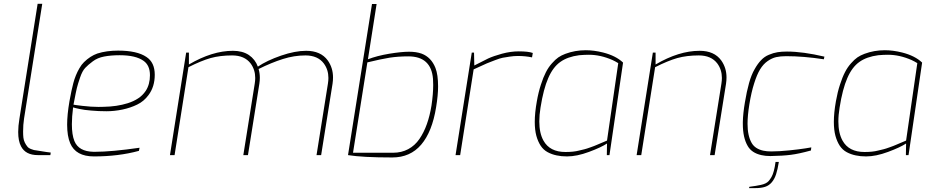

<svg xmlns="http://www.w3.org/2000/svg" viewBox="-20 -803 4804 994"><path d="M240.7 0H175.8Q112.3 0 88.9 -45.4Q74.2 -72.8 74.2 -119.6Q74.2 -150.4 80.6 -189L174.8 -783.2H198.7L104.5 -189Q99.6 -157.2 99.6 -122.1Q99.6 -103 101.1 -90.3Q104 -65.4 123 -42.5Q127.4 -36.6 139.6 -31.7Q151.4 -26.9 155.3 -26.4Q157.2 -25.9 161.1 -25.4Q164.1 -24.9 168.5 -24.4Q168.9 -23.9 169.7 -23.9Q170.4 -23.9 170.9 -23.9Q236.3 -13.2 242.7 -13.2Z M490.2 -249.5 516.1 -250Q585 -251 641.1 -268.6Q671.9 -278.3 694.8 -293.5Q717.8 -308.1 734.4 -332.5Q756.3 -366.2 756.3 -413.6Q756.3 -464.4 723.6 -487.8Q683.1 -517.1 599.6 -517.1Q553.7 -517.1 519 -510.3Q484.9 -503.9 460.4 -485.4Q436 -467.3 421.4 -451.7Q406.2 -436 394.5 -401.4Q382.8 -367.2 377.9 -347.2Q373 -327.1 364.3 -280.8L360.4 -261.2Q364.7 -259.8 406.7 -254.9Q452.1 -249.5 490.2 -249.5ZM466.3 6.8Q372.1 6.8 343.3 -61.5Q327.6 -98.6 327.6 -157.7Q327.6 -209 339.4 -277.8L340.3 -282.7Q350.1 -336.9 359.4 -372.1Q370.6 -414.6 391.1 -449.7Q401.9 -468.8 415 -481.4Q446.8 -512.7 483.9 -525.9Q531.2 -541 591.3 -541Q689.5 -541 737.8 -508.3Q781.2 -480 781.2 -416Q781.2 -354 749 -311Q725.1 -278.3 690.4 -261.7Q655.8 -244.6 613.8 -235.8Q571.8 -227.1 531.2 -227.1Q490.2 -227.1 453.1 -230.5Q416 -233.4 392.1 -238.8Q368.2 -243.7 358.4 -247.1Q352.1 -197.8 352.1 -159.7Q352.1 -105 365.2 -72.8Q387.2 -18.6 464.4 -17.1H471.7Q556.2 -17.1 702.6 -38.1L699.2 -22Q593.8 6.8 466.3 6.8Z M1642.6 0H1618.7L1677.7 -370.1Q1680.2 -385.7 1680.2 -399.4Q1680.2 -441.9 1656.7 -474.1Q1625.5 -516.1 1561 -516.1Q1503.4 -516.1 1444.8 -497.6Q1385.7 -479 1318.8 -445.8Q1325.2 -424.3 1325.2 -399.9Q1325.2 -385.3 1322.8 -370.1L1263.7 0H1239.7L1298.8 -370.1Q1301.3 -385.7 1301.3 -399.4Q1301.3 -441.9 1277.8 -474.1Q1246.1 -516.1 1181.6 -516.1Q1119.6 -516.1 1070.3 -502.4Q1021 -488.3 955.6 -455.1L883.8 0H859.9L943.8 -530.8H958V-469.2Q1078.6 -540 1186 -540Q1235.4 -540 1268.6 -518.1Q1301.3 -495.6 1314.9 -458Q1361.8 -489.7 1435.1 -515.1Q1507.8 -540 1564.9 -540Q1640.6 -540 1676.8 -490.2Q1704.1 -451.7 1704.1 -402.3Q1704.1 -386.2 1701.7 -370.1Z M2014.6 -12.2Q2058.6 -12.2 2093.3 -30.8Q2127.9 -49.3 2151.4 -83.5Q2174.8 -117.7 2189.9 -160.6Q2205.1 -203.1 2213.9 -256.8Q2222.7 -316.9 2222.7 -362.8Q2222.7 -379.9 2221.7 -394.5Q2212.4 -511.2 2093.8 -511.2Q2042 -511.2 1997.1 -504.4Q1952.1 -497.1 1881.8 -480L1807.6 -12.2ZM2010.7 12.2Q1856.4 12.2 1781.7 0L1905.8 -782.2H1929.7L1884.8 -496.1Q1931.6 -514.2 1995.6 -524.9Q2059.1 -535.2 2097.7 -535.2Q2135.3 -535.2 2162.6 -525.4Q2212.4 -506.8 2234.4 -451.2Q2248 -416.5 2248 -355Q2248 -310.5 2237.8 -248Q2217.3 -120.6 2160.6 -54.2Q2104 12.2 2010.7 12.2Z M2362.3 0H2338.4L2422.4 -530.8H2434.1L2435.5 -463.9Q2480.5 -487.3 2506.8 -500Q2534.2 -512.7 2578.6 -524.9Q2624 -537.1 2665.5 -537.1Q2715.3 -537.1 2738.3 -528.8L2734.4 -505.9Q2700.2 -513.2 2661.1 -513.2Q2640.1 -513.2 2618.2 -509.8Q2596.2 -506.8 2582 -503.9Q2567.4 -501 2543.5 -491.7L2522 -483.4Q2503.9 -477.1 2470.7 -461.4L2432.1 -443.8Z M2907.2 -16.1Q2949.7 -16.1 2977.1 -23.4Q2987.8 -26.4 3005.9 -30.3Q3016.1 -32.7 3037.6 -40.5Q3046.4 -43.9 3053.7 -46.4Q3055.7 -47.4 3057.6 -47.9Q3065.9 -50.8 3069.3 -52.7Q3077.1 -55.7 3094.7 -63.5Q3120.6 -74.7 3122.6 -75.2L3180.7 -476.1Q3167.5 -484.4 3150.9 -492.2Q3088.9 -519.5 3028.8 -519.5Q3006.3 -519.5 2978.5 -517.1Q2918.5 -509.3 2880.9 -482.4Q2842.8 -455.6 2818.4 -398.9Q2793.5 -342.3 2778.3 -246.1Q2772 -207.5 2772 -174.3Q2772 -113.8 2793.5 -75.2Q2826.2 -16.1 2907.2 -16.1ZM2915.5 6.8Q2885.7 6.8 2861.8 1.5Q2837.4 -3.4 2815.4 -15.1Q2793.5 -26.9 2779.3 -48.3Q2765.1 -69.8 2756.8 -99.6Q2748.5 -130.4 2748.5 -171.9Q2748.5 -218.8 2759.3 -278.8Q2767.6 -326.2 2780.3 -364.7Q2792.5 -402.8 2806.2 -429.2Q2819.3 -455.1 2837.4 -475.1Q2855 -495.1 2870.6 -505.9Q2886.2 -516.6 2907.2 -524.4Q2957 -543 3012.7 -543Q3054.7 -543 3102.1 -531.2Q3168.9 -514.2 3205.6 -479L3135.3 0H3121.6L3122.6 -60.1Q3092.3 -40 3029.3 -16.6Q2966.3 6.8 2915.5 6.8Z M3679.7 0H3655.8L3714.8 -370.1Q3717.3 -385.7 3717.3 -399.4Q3717.3 -441.9 3693.8 -474.1Q3662.1 -516.1 3597.7 -516.1Q3535.6 -516.1 3486.3 -502.4Q3437 -488.3 3371.6 -455.1L3299.8 0H3275.9L3359.9 -530.8H3374V-469.2Q3494.6 -540 3602.1 -540Q3677.7 -540 3713.9 -490.2Q3741.2 -451.7 3741.2 -402.3Q3741.2 -386.2 3738.8 -370.1Z M3889.2 170.9H3857.9L3859.4 164.1Q3867.7 163.1 3876.5 161.6Q3884.8 160.2 3893.1 159.2Q3909.7 156.2 3918.9 154.3Q3946.8 148.4 3959.5 134.3Q3966.3 126.5 3974.1 113.3Q3987.8 89.8 3995.1 35.2H4012.2Q4005.9 74.7 3998 98.6Q3990.2 123 3976.1 140.1Q3961.9 157.2 3941.4 164.1Q3920.9 170.9 3889.2 170.9ZM3968.3 4.9Q3941.9 4.9 3921.4 0Q3871.6 -11.2 3851.1 -46.9Q3825.7 -89.8 3825.7 -161.6V-171.9Q3826.7 -215.8 3836.4 -272.9Q3845.7 -329.6 3857.9 -373Q3870.1 -416.5 3886.7 -444.8Q3902.8 -473.6 3920.4 -491.7Q3938 -510.3 3960.9 -519.5Q3983.9 -529.3 4005.4 -532.7Q4026.4 -536.1 4054.2 -536.1Q4136.2 -536.1 4248 -509.8L4245.1 -496.1Q4139.2 -512.2 4050.3 -512.2Q4020.5 -512.2 3998.5 -507.3Q3976.6 -502.4 3954.1 -486.8Q3931.6 -471.2 3915 -443.8Q3898.4 -416.5 3884.3 -371.1Q3869.6 -325.7 3859.4 -262.2Q3850.1 -204.6 3850.1 -162.1Q3850.1 -100.1 3871.1 -63.5Q3888.2 -32.7 3931.6 -22.9Q3949.7 -19 3972.2 -19Q4013.2 -19 4065.4 -24.4Q4117.2 -29.8 4148.4 -34.7L4180.2 -40L4178.2 -23.9Q4116.2 -6.8 4074.2 -1.5Q4032.2 3.9 3968.3 4.9Z M4455.6 -16.1Q4498 -16.1 4525.4 -23.4Q4536.1 -26.4 4554.2 -30.3Q4564.5 -32.7 4585.9 -40.5Q4594.7 -43.9 4602.1 -46.4Q4604 -47.4 4606 -47.9Q4614.3 -50.8 4617.7 -52.7Q4625.5 -55.7 4643.1 -63.5Q4668.9 -74.7 4670.9 -75.2L4729 -476.1Q4715.8 -484.4 4699.2 -492.2Q4637.2 -519.5 4577.1 -519.5Q4554.7 -519.5 4526.9 -517.1Q4466.8 -509.3 4429.2 -482.4Q4391.1 -455.6 4366.7 -398.9Q4341.8 -342.3 4326.7 -246.1Q4320.3 -207.5 4320.3 -174.3Q4320.3 -113.8 4341.8 -75.2Q4374.5 -16.1 4455.6 -16.1ZM4463.9 6.8Q4434.1 6.8 4410.2 1.5Q4385.7 -3.4 4363.8 -15.1Q4341.8 -26.9 4327.6 -48.3Q4313.5 -69.8 4305.2 -99.6Q4296.9 -130.4 4296.9 -171.9Q4296.9 -218.8 4307.6 -278.8Q4315.9 -326.2 4328.6 -364.7Q4340.8 -402.8 4354.5 -429.2Q4367.7 -455.1 4385.7 -475.1Q4403.3 -495.1 4418.9 -505.9Q4434.6 -516.6 4455.6 -524.4Q4505.4 -543 4561 -543Q4603 -543 4650.4 -531.2Q4717.3 -514.2 4753.9 -479L4683.6 0H4669.9L4670.9 -60.1Q4640.6 -40 4577.6 -16.6Q4514.6 6.8 4463.9 6.8Z"/></svg>

Font: Squarion Thin
Style: Italic
Weight: 100
Designer: Natanael Gama
Version: Version 1.00;September 12, 2019;FontCreator 11.5.0.2425 64-b